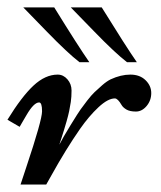

<svg xmlns="http://www.w3.org/2000/svg" viewBox="-40 -495 433 515"><path d="M268.1 -231Q249.5 -231 224.1 -207.3Q198.7 -183.6 174.8 -149.4Q136.7 -94.7 97.2 -23.4L84 0H15.1Q15.1 0 30.3 -45.9Q72.8 -172.9 72.8 -196.5Q72.8 -220.2 64.9 -220.2Q50.8 -220.2 31.2 -186.5Q26.9 -178.7 23.9 -174.1Q21 -169.4 17.3 -162.8Q13.7 -156.2 12.7 -154.8L-20 -173.8Q18.1 -235.8 49.8 -265.4Q81.5 -294.9 114.7 -294.9Q129.9 -294.9 140.9 -282.2Q151.9 -269.5 151.9 -252.2Q151.9 -234.9 149.9 -221.4Q147.9 -208 145.5 -196.8Q143.1 -185.5 138.7 -169.9Q134.3 -154.3 131.6 -146Q128.9 -137.7 124.5 -123.5Q120.1 -109.4 119.1 -106.9Q127.9 -124.5 148.9 -158.7Q169.9 -192.9 176.3 -201.7Q182.6 -210.4 193.8 -225.1Q205.1 -239.7 213.6 -247.8Q222.2 -255.9 234.1 -266.4Q246.1 -276.9 256.8 -282.2Q284.2 -294.9 309.6 -294.9Q335 -294.9 350.3 -280Q365.7 -265.1 365.7 -245.4Q365.7 -225.6 353.3 -210.7Q340.8 -195.8 324.5 -195.8Q308.1 -195.8 298.8 -201.4Q289.6 -207 286.1 -213.4Q275.9 -231 268.1 -231ZM327.1 -328.1H300.8Q269 -352.5 212.9 -410.4Q156.7 -468.3 149.9 -475.1H232.9Q297.9 -370.1 327.1 -328.1ZM199.7 -328.1H173.3Q141.6 -352.5 85.4 -410.4Q29.3 -468.3 22.5 -475.1H105.5Q170.4 -370.1 199.7 -328.1Z"/></svg>

Font: Niconne
Style: Regular
Weight: 400
Designer: Vernon Adams
Foundry: Vernon Adams
Version: Version 1.002